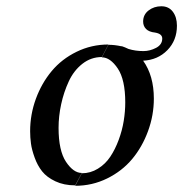

<svg xmlns="http://www.w3.org/2000/svg" viewBox="-20 -582 585 613"><path d="M241.2 -29.8 220.2 9.8Q184.1 9.8 156.7 -3.2Q129.4 -16.1 114.5 -34.9Q99.6 -53.7 90.6 -78.9Q81.5 -104 78.9 -123.5Q76.2 -143.1 76.2 -163.1Q76.2 -216.3 94.5 -266.4Q112.8 -316.4 145 -355Q177.2 -393.6 224.6 -416.7Q272 -439.9 326.2 -439.9L305.2 -399.9Q270.5 -399.9 242.9 -378.2Q215.3 -356.4 199.5 -322Q183.6 -287.6 175.3 -249.3Q167 -210.9 167 -173.8Q167 -101.1 190.7 -65.4Q214.4 -29.8 241.2 -29.8ZM305.2 -398.9 326.2 -439Q346.2 -439 368.2 -434.1L367.2 -435.1Q368.2 -434.1 370.1 -434.1Q377.9 -431.6 390.1 -425.8Q412.1 -418.9 438 -418.9Q458.5 -418.9 478.3 -429.2Q498 -439.5 498 -459Q498 -474.1 475.1 -478Q455.6 -480 446.3 -489.5Q437 -499 437 -513.2Q437 -535.2 454.3 -548.6Q471.7 -562 495.1 -562Q518.6 -562 531.7 -544.7Q544.9 -527.3 544.9 -500Q544.9 -453.1 514.4 -421.9Q483.9 -390.6 437 -388.2Q471.2 -340.3 471.2 -267.1Q471.2 -213.9 452.6 -163.3Q434.1 -112.8 401.9 -74.2Q369.6 -35.6 322 -12.2Q274.4 11.2 220.2 11.2L241.2 -28.8Q269 -28.8 292.7 -43.5Q316.4 -58.1 332 -81.5Q347.7 -105 358.9 -135.3Q370.1 -165.5 375 -195.8Q379.9 -226.1 379.9 -254.9Q379.9 -327.6 356 -363.3Q332 -398.9 305.2 -398.9Z"/></svg>

Font: Common Serif News
Style: Italic
Weight: 450
Italic angle: -12°
Designer: Philipp H. Poll, Khaled Hosny
Foundry: Stefan Peev, Context Ltd.
Version: Version 1.026